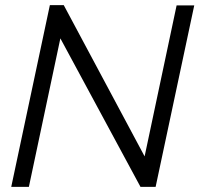

<svg xmlns="http://www.w3.org/2000/svg" viewBox="-20 -730 780 750"><path d="M174.8 -710H229L544.9 -119.1L669.9 -709H738.8L587.9 0H528.8L215.8 -580.1L92.8 0H23.9Z"/></svg>

Font: Rawline
Style: Italic
Weight: 400
Italic angle: -12°
Designer: Matt McInerney, Pablo Impallari, Rodrigo Fuenzalida
Foundry: Matt McInerney, Pablo Impallari, Rodrigo Fuenzalida
Version: Version 4.020;PS 004.020;hotconv 1.0.88;makeotf.lib2.5.64775